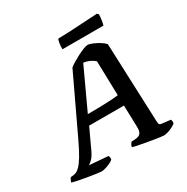

<svg xmlns="http://www.w3.org/2000/svg" viewBox="-230 -1021 1154 1185"><g transform="rotate(-30 347.0 -429.0)"><path d="M157.5 0Q150.5 0 125.8 -3.5Q101 -7 68.5 -12.2Q36 -17.5 6.5 -23.5Q-23 -29.5 -39.5 -34.5Q-37 -44 -32.5 -52.8Q-28 -61.5 -24 -65L-8 -66.5Q2 -67.5 14 -72Q26 -76.5 42.2 -92.8Q58.5 -109 80 -144.2Q101.5 -179.5 130.5 -241L322 -645.5Q332 -654.5 352.5 -667Q373 -679.5 396.8 -691.8Q420.5 -704 441 -712Q461.5 -720 471.5 -720Q484.5 -720 505.8 -711.2Q527 -702.5 548.8 -689.2Q570.5 -676 583.5 -661.5L606 -95Q607 -80 610.8 -75.8Q614.5 -71.5 626.5 -70L687 -63Q689.5 -59.5 690.8 -52.8Q692 -46 690 -34.5Q680 -26.5 663.8 -18.2Q647.5 -10 631 -5Q614.5 0 602 0Q595 0 574.2 -2.8Q553.5 -5.5 526.2 -10.2Q499 -15 471.5 -19.8Q444 -24.5 422.8 -29.2Q401.5 -34 393.5 -37Q396 -48 400.5 -55.2Q405 -62.5 409.5 -67.5L434 -68.5Q450 -69.5 461.5 -74.2Q473 -79 479.2 -92Q485.5 -105 484.5 -132.5L480 -283.5H232L166.5 -143Q150.5 -108 132.5 -91.2Q114.5 -74.5 107 -72.5L242 -61.5Q245 -57 246.2 -49.2Q247.5 -41.5 245.5 -34Q237.5 -26 220.8 -18Q204 -10 186.5 -5Q169 0 157.5 0ZM260.5 -349Q312 -349 354.2 -350.2Q396.5 -351.5 428.2 -353.2Q460 -355 479 -358L472.5 -604Q456 -618 436 -627Q416 -636 394.5 -638ZM325 -774Q325 -802 328.5 -820.3Q332 -838.5 336 -844Q366.1 -844 406.7 -846Q447.3 -848 489.4 -850.5Q531.5 -853 565.8 -855Q600.1 -857 618.1 -858L628 -849Q627.5 -824.5 623.8 -803.2Q620 -782 617 -774Z"/></g></svg>

Font: Texturina Medium
Style: Italic
Weight: 500
Italic angle: -11°
Designer: Guillermo Torres Carreño
Foundry: Omnibus-Type
Version: Version 1.002